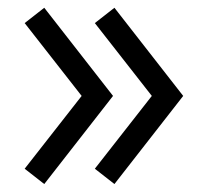

<svg xmlns="http://www.w3.org/2000/svg" viewBox="-20 -500 520 495"><path d="M94.1 -25.5 43.6 -65 190.5 -252.7 43.6 -440.5 94.1 -480 271.4 -252.7ZM275 -25.5 224.5 -65 371.4 -252.7 224.5 -440.5 275 -480 452.3 -252.7Z"/></svg>

Font: Spartan Med
Style: Regular
Weight: 500
Designer: Matt Bailey, Mirko Velimirovic
Foundry: Matt Bailey
Version: Version 1.005